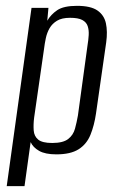

<svg xmlns="http://www.w3.org/2000/svg" viewBox="-20 -522 406 658"><path d="M3 116 88 -495H146L142 -451Q154 -472 176 -487Q198 -502 244 -502Q291 -502 314 -486Q337 -470 343 -442Q349 -414 344 -377L309 -133Q303 -92 290 -60Q277 -28 249.5 -10.5Q222 7 173 7Q135 7 114 -5Q93 -17 85 -35L64 116ZM159 -32Q196 -32 213.5 -45.5Q231 -59 237 -81Q243 -103 247 -126L280 -367Q283 -385 284 -402Q285 -419 280.5 -432.5Q276 -446 262 -453.5Q248 -461 220 -461Q192 -461 175.5 -451Q159 -441 150 -425.5Q141 -410 137 -391Q133 -372 131 -355L97 -119Q94 -95 95.5 -75Q97 -55 111 -43.5Q125 -32 159 -32Z"/></svg>

Font: Alumni Sans
Style: Italic
Weight: 400
Italic angle: -8°
Version: Version 1.016